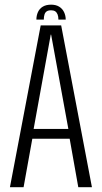

<svg xmlns="http://www.w3.org/2000/svg" viewBox="-20 -782 428 802"><path d="M21.5 0H78.5L115 -202.5H271L307 0H364L235.5 -676H150ZM120.5 -243.5 192 -637.5H193.5L265.5 -243.5ZM193.5 -762.5Q172.5 -762.5 158.8 -754.2Q145 -746 138.5 -731.5Q132 -717 132 -700H163Q163 -712.5 165.8 -721.2Q168.5 -730 175 -734.5Q181.5 -739 193.5 -739Q204 -739 210.5 -734.8Q217 -730.5 220.5 -721.8Q224 -713 224 -700H254.5Q254.5 -717 247.5 -731.5Q240.5 -746 227 -754.2Q213.5 -762.5 193.5 -762.5Z"/></svg>

Font: Anybody Condensed Light
Style: Regular
Weight: 300
Width: 3
Designer: Tyler Finck
Foundry: Etcetera Type Company
Version: Version 1.113;gftools[0.9.25]